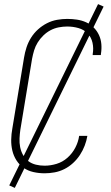

<svg xmlns="http://www.w3.org/2000/svg" viewBox="-20 -835 540 934"><path d="M197 8Q169 8 142.5 2Q116 -4 95 -18.5Q74 -33 60 -55Q46 -77 40 -102.5Q34 -128 34.5 -155.5Q35 -183 40 -210L97 -555Q101 -580 109 -604.5Q117 -629 131 -651.5Q145 -674 165 -692Q185 -710 208.5 -722Q232 -734 257.5 -738.5Q283 -743 307 -743Q331 -743 354.5 -739.5Q378 -736 399 -726.5Q420 -717 436 -701Q452 -685 461.5 -664.5Q471 -644 473 -620.5Q475 -597 471 -573Q471 -571 471 -570Q471 -569 470 -567H431Q431 -568 431 -569Q431 -570 431 -572Q436 -600 430 -627Q424 -654 406 -672.5Q388 -691 361.5 -698.5Q335 -706 307 -706Q287 -706 266 -702Q245 -698 226 -688Q207 -678 191 -662.5Q175 -647 163.5 -628.5Q152 -610 146 -590Q140 -570 136 -549L79 -204Q76 -183 75 -161.5Q74 -140 78 -119.5Q82 -99 92 -81Q102 -63 118 -51Q134 -39 154.5 -34Q175 -29 197 -29Q226 -29 255.5 -38Q285 -47 308.5 -68Q332 -89 346.5 -117Q361 -145 365 -174H405Q401 -150 392 -126.5Q383 -103 369 -81.5Q355 -60 335.5 -42Q316 -24 293 -12.5Q270 -1 245.5 3.5Q221 8 197 8ZM52 79 25 67 457 -815 484 -803Z"/></svg>

Font: Iosevka SS04 XLt Obl
Style: Regular
Weight: 200
Italic angle: -9°
Monospace: yes
Designer: Belleve Invis
Foundry: Belleve Invis
Version: Version 19.0.0; ttfautohint (v1.8.4)